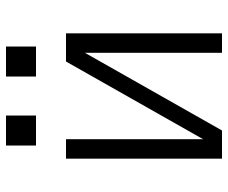

<svg xmlns="http://www.w3.org/2000/svg" viewBox="-80 -680 760 640"><g transform="rotate(-90 300.0 -360.0)"><path d="M91 0V-520H156V-63L415 -520H509V0H444V-457L185 0ZM465 -620H365V-720H465ZM135 -620V-720H235V-620Z"/></g></svg>

Font: Iosevka SS04 Light Extended
Style: Regular
Weight: 300
Width: 7
Monospace: yes
Designer: Belleve Invis
Foundry: Belleve Invis
Version: Version 19.0.0; ttfautohint (v1.8.4)